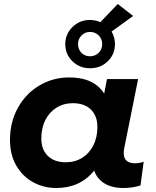

<svg xmlns="http://www.w3.org/2000/svg" viewBox="-20 -934 782 962"><path d="M700 -124 684 -5Q644 8 599 8Q541 8 503.5 -15Q466 -38 452 -79Q381 8 262 8Q199 8 146 -21Q93 -50 61.5 -104.5Q30 -159 30 -233Q30 -322 69.5 -393.5Q109 -465 177 -505.5Q245 -546 327 -546Q451 -546 502 -465L516 -538H672L602 -189Q600 -181 600 -167Q600 -141 614.5 -128.5Q629 -116 655 -116Q682 -116 700 -124ZM468 -298Q468 -353 435.5 -385Q403 -417 345 -417Q299 -417 263 -394.5Q227 -372 207 -332Q187 -292 187 -240Q187 -185 219.5 -153Q252 -121 310 -121Q356 -121 392 -143.5Q428 -166 448 -206Q468 -246 468 -298ZM539 -776Q556 -747 556 -713Q556 -662 520 -627Q484 -592 431 -592Q379 -592 343 -627Q307 -662 307 -713Q307 -763 343 -798.5Q379 -834 431 -834Q458 -834 483 -823L570 -914L647 -854ZM492 -713Q492 -739 474.5 -756.5Q457 -774 431 -774Q406 -774 388.5 -756.5Q371 -739 371 -713Q371 -687 388 -669.5Q405 -652 431 -652Q457 -652 474.5 -669.5Q492 -687 492 -713Z"/></svg>

Font: Montserrat Alternates
Style: Bold Italic
Weight: 700
Italic angle: -11.3°
Designer: Julieta Ulanovsky
Foundry: Julieta Ulanovsky
Version: Version 7.200